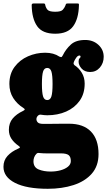

<svg xmlns="http://www.w3.org/2000/svg" viewBox="-38 -852 633 1136"><path d="M17.5 -355Q17.5 -415 48.2 -456.2Q79 -497.5 127.5 -518.8Q176 -540 229 -540Q280 -540 313.5 -517Q323.5 -513.5 325.8 -514.2Q328 -515 333.5 -524.5Q351 -560.5 380.8 -588Q410.5 -615.5 466 -615.5Q513 -615.5 544.2 -586.8Q575.5 -558 575.5 -516Q575.5 -478.5 552.8 -452.2Q530 -426 495.5 -426Q463.5 -426 445.2 -446Q427 -466 427 -488Q427 -502 432.8 -506.8Q438.5 -511.5 438.5 -516.5Q438.5 -523.5 432.5 -523.5Q422 -523.5 413.2 -510.8Q404.5 -498 401 -490Q397.5 -481.5 397.2 -477.2Q397 -473 402 -467Q429 -449.5 446 -421.5Q463 -393.5 463 -357.5Q463 -297.5 433.2 -255.8Q403.5 -214 353.5 -192Q303.5 -170 241.5 -170Q232.5 -170 222.8 -171Q213 -172 203 -173.5Q194 -174.5 186.5 -167.5Q177.5 -158.5 177.5 -147Q177.5 -136.5 185.5 -127.8Q193.5 -119 219.5 -119Q232 -119 259.2 -119.2Q286.5 -119.5 317.2 -119.8Q348 -120 370.5 -120Q455 -120 500 -73.8Q545 -27.5 545 59.5Q545 130 505 175.5Q465 221 397 243Q329 265 245 265Q119 265 50.8 230Q-17.5 195 -17.5 135Q-17.5 97 6.2 70.8Q30 44.5 69.5 27.5Q80 23 80 19.8Q80 16.5 71.5 10.5Q46 -7 30.2 -30.2Q14.5 -53.5 14.5 -84Q14.5 -124 37 -150.8Q59.5 -177.5 98 -195.5Q108 -200.5 108.2 -204.2Q108.5 -208 100.5 -213Q63 -236.5 40.2 -272.2Q17.5 -308 17.5 -355ZM210 -355Q210 -303.5 216.8 -281.8Q223.5 -260 241.5 -260Q259.5 -260 266.2 -281.8Q273 -303.5 273 -355Q273 -407 266.2 -428.5Q259.5 -450 241.5 -450Q223.5 -450 216.8 -428.5Q210 -407 210 -355ZM381 101Q381 75.5 367.8 65.5Q354.5 55.5 322.5 55.5H235.5Q227.5 55.5 219.5 55.2Q211.5 55 203 54Q195 53 189 52.8Q183 52.5 178 57.5Q168.5 67 164.2 78.8Q160 90.5 160 102Q160 138 190.5 150.5Q221 163 261 163Q292 163 319.2 155.8Q346.5 148.5 363.8 134.5Q381 120.5 381 101ZM288.5 -652.5Q213 -652.5 181.8 -697.2Q150.5 -742 149.5 -822Q149.5 -831.5 161 -831.5H220.5Q228.5 -831.5 229.5 -823.5Q232 -808.5 242 -795.5Q252 -782.5 288.5 -782.5Q323 -782.5 333.2 -794Q343.5 -805.5 348 -817Q350.5 -824 352.2 -827.8Q354 -831.5 363 -831.5H419Q427 -831.5 428.2 -829.2Q429.5 -827 429 -819.5Q427 -741 395 -696.8Q363 -652.5 288.5 -652.5Z"/></svg>

Font: Besley* Narrow Fatface
Style: Regular
Weight: 900
Width: 4
Designer: Owen Earl
Foundry: indestructible type*
Version: Version 3.000; ttfautohint (v1.8.3)